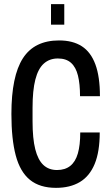

<svg xmlns="http://www.w3.org/2000/svg" viewBox="-20 -894 533 926"><path d="M250 12Q172 12 124.5 -26.5Q77 -65 56 -144Q35 -223 35 -344Q35 -527 90.5 -613Q146 -699 265 -699Q331 -699 374.5 -671Q418 -643 440 -583.5Q462 -524 462 -430H366Q366 -489 356 -529.5Q346 -570 322.5 -591Q299 -612 259 -612Q219 -612 191.5 -587.5Q164 -563 150.5 -510.5Q137 -458 137 -374V-309Q137 -226 150 -174.5Q163 -123 189 -98.5Q215 -74 255 -74Q294 -74 319 -94Q344 -114 355.5 -154Q367 -194 367 -255H461Q461 -162 436.5 -103Q412 -44 365 -16Q318 12 250 12ZM226 -775V-874H290V-775Z"/></svg>

Font: Archivo ExtraCondensed Medium
Style: Regular
Weight: 500
Width: 2
Designer: Hector Gatti
Foundry: Omnibus-Type
Version: Version 2.001